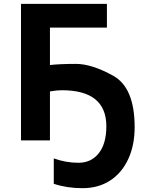

<svg xmlns="http://www.w3.org/2000/svg" viewBox="-20 -734 774 1004"><path d="M261.2 227.1V94.2Q324.2 117.2 390.6 117.2Q457 117.2 496.6 67.1Q536.1 17.1 536.1 -73.7Q536.1 -262.2 303.2 -262.2Q277.3 -262.2 241.2 -255.9V0H89.8V-713.9H539.1V-589.8H241.2V-394Q293.5 -399.9 377 -399.9Q460.4 -399.9 572.3 -337.6Q684.1 -275.4 684.1 -68.8Q684.1 26.4 650.1 98.9Q616.2 171.4 554.9 210.7Q493.7 250 411.6 250Q329.6 250 261.2 227.1Z"/></svg>

Font: NotoSans-Bold
Style: Bold
Weight: 700
Designer: Monotype Design team
Foundry: Monotype Imaging Inc.
Version: Version 1.04